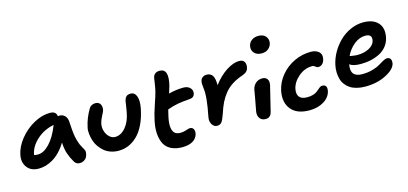

<svg xmlns="http://www.w3.org/2000/svg" viewBox="-67 -1209 3730 1757"><g transform="rotate(-15 1797.5 -330.5)"><path d="M168.9 -79.1Q95.7 -79.1 59.3 -127.4Q22.9 -175.8 37.1 -245.1Q51.8 -318.4 107.4 -388.2Q163.1 -458 241.7 -502Q320.3 -545.9 396 -545.9Q455.6 -545.9 460 -497.1Q469.7 -499 474.1 -499Q506.3 -499 525.9 -478.3Q545.4 -457.5 547.9 -425.8Q548.3 -421.4 550 -393.6Q551.8 -365.7 552.2 -361.3Q552.7 -356.9 554.7 -333.3Q556.6 -309.6 557.9 -303.7Q559.1 -297.9 562 -278.3Q564.9 -258.8 567.9 -250.7Q570.8 -242.7 575.4 -226.1Q580.1 -209.5 585.2 -198.7Q590.3 -188 597.4 -173.8Q604.5 -159.7 612.8 -146Q624 -129.9 622.6 -109.9Q621.1 -89.8 613 -72.3Q605 -54.7 586.2 -42.7Q567.4 -30.8 543.9 -30.8Q509.8 -30.8 493.2 -60.1Q465.8 -106.9 451.7 -149.4Q437.5 -191.9 434.1 -254.9Q405.3 -207.5 371.3 -172.6Q337.4 -137.7 302.7 -117.7Q268.1 -97.7 235.1 -88.4Q202.1 -79.1 168.9 -79.1ZM159.2 -217.8Q159.2 -212.9 158.2 -210Q173.3 -206.1 195.8 -206.1Q249 -206.1 304.7 -264.4Q360.4 -322.8 401.9 -430.2Q308.1 -412.1 241 -351.6Q173.8 -291 159.2 -217.8Z M917.5 -47.9Q877 -47.9 841.3 -60.5Q805.7 -73.2 780.8 -94.7Q755.9 -116.2 736.1 -144.5Q716.3 -172.9 707 -204.1Q697.8 -235.4 693.8 -267.6Q689.9 -299.8 696.8 -329.1Q713.9 -411.6 761.7 -492.2Q769 -506.3 785.6 -515.1Q802.2 -523.9 821.8 -523.9Q852.1 -523.9 866.5 -502.2Q880.9 -480.5 874.5 -444.8Q872.1 -432.6 852.5 -396.5Q833 -360.4 825.7 -325.2Q819.3 -292 830.1 -257.6Q840.8 -223.1 865 -200.7Q889.2 -178.2 918.5 -178.2Q973.6 -178.2 1017.8 -230Q1062 -281.7 1077.6 -366.2Q1083 -391.1 1086.9 -421.6Q1090.8 -452.1 1093.8 -466.8Q1099.1 -495.6 1113 -510.3Q1127 -524.9 1154.8 -524.9Q1194.3 -524.9 1210 -483.2Q1225.6 -441.4 1211.4 -368.2Q1194.8 -285.2 1164.3 -222.4Q1133.8 -159.7 1094.2 -122.1Q1054.7 -84.5 1010.5 -66.2Q966.3 -47.9 917.5 -47.9Z M1489.7 71.8Q1426.8 71.8 1383.5 50Q1340.3 28.3 1319.6 -11.2Q1298.8 -50.8 1294.4 -106.2Q1290 -161.6 1304.7 -229Q1316.4 -287.6 1344 -368.2Q1371.6 -448.7 1379.4 -480Q1388.7 -515.6 1394.3 -557.4Q1399.9 -599.1 1402.3 -609.9Q1413.6 -658.2 1466.3 -658.2Q1556.2 -658.2 1517.6 -501Q1511.7 -481.4 1496.6 -434.1Q1569.8 -453.1 1636.7 -453.1Q1676.3 -453.1 1698.7 -430.7Q1721.2 -408.2 1715.3 -377Q1712.4 -359.9 1700.4 -349.1Q1688.5 -338.4 1669.4 -336.9Q1599.6 -332.5 1550.8 -323.5Q1502 -314.5 1451.7 -295.9Q1439 -246.6 1436.5 -231.9Q1422.9 -168.9 1428.2 -130.6Q1433.6 -92.3 1452.6 -76.2Q1471.7 -60.1 1507.3 -60.1Q1533.7 -60.1 1560.3 -69.6Q1586.9 -79.1 1597.7 -79.1Q1621.1 -79.1 1631.1 -61.3Q1641.1 -43.5 1636.7 -18.1Q1627.4 24.9 1589.4 48.3Q1551.3 71.8 1489.7 71.8Z M1846.2 -35.2Q1816.4 -35.2 1798.6 -64.7Q1780.8 -94.2 1789.1 -134.8Q1827.1 -321.3 1814 -401.9Q1808.1 -443.8 1813 -466.8Q1816.4 -486.8 1833 -499.5Q1849.6 -512.2 1871.1 -512.2Q1909.7 -512.2 1927.7 -485.4Q1945.8 -458.5 1945.3 -393.1Q2003.4 -470.2 2070.3 -513.2Q2137.2 -556.2 2191.4 -556.2Q2225.6 -556.2 2239.7 -535.6Q2253.9 -515.1 2247.1 -480Q2240.2 -439.5 2189.9 -421.9Q2131.3 -402.3 2087.9 -374.5Q2044.4 -346.7 2013.9 -308.6Q1983.4 -270.5 1962.9 -228.8Q1942.4 -187 1924.3 -129.9Q1904.3 -72.3 1889.4 -53.7Q1874.5 -35.2 1846.2 -35.2Z M2412.1 -569.8Q2366.2 -569.8 2342 -596.7Q2317.9 -623.5 2325.2 -662.1Q2331.5 -695.3 2358.4 -714.1Q2385.3 -732.9 2421.9 -732.9Q2468.3 -732.9 2491 -705.1Q2513.7 -677.2 2506.3 -642.1Q2501.5 -613.3 2477.1 -591.6Q2452.6 -569.8 2412.1 -569.8ZM2291 20Q2253.4 20 2235.4 -6.6Q2217.3 -33.2 2224.1 -70.8Q2236.8 -133.3 2248 -198.5Q2259.3 -263.7 2259.3 -265.1Q2266.6 -302.2 2292.5 -325.2Q2318.4 -348.1 2356 -348.1Q2385.3 -348.1 2400.9 -328.1Q2416.5 -308.1 2410.2 -272.9Q2406.2 -251 2381.3 -154.3Q2356.4 -57.6 2352.1 -35.2Q2340.8 20 2291 20Z M2700.7 46.9Q2581.5 46.9 2527.3 -19.5Q2473.1 -85.9 2493.7 -191.9Q2509.8 -270.5 2562.7 -334.2Q2615.7 -397.9 2690.4 -432.9Q2765.1 -467.8 2845.7 -467.8Q2893.6 -467.8 2921.9 -443.8Q2950.2 -419.9 2940.9 -376Q2935.5 -346.7 2918.5 -330.8Q2901.4 -314.9 2880.9 -314.9Q2866.2 -314.9 2853.3 -326.4Q2840.3 -337.9 2826.7 -337.9Q2754.4 -337.9 2695.8 -288.1Q2637.2 -238.3 2624 -173.8Q2615.2 -127.4 2636.2 -100.8Q2657.2 -74.2 2710 -74.2Q2740.7 -74.2 2764.2 -81.1Q2787.6 -87.9 2801.3 -97.7Q2814.9 -107.4 2825.4 -117.4Q2835.9 -127.4 2846.2 -134.3Q2856.4 -141.1 2867.7 -141.1Q2917.5 -141.1 2906.7 -81.1Q2894 -23.4 2836.7 11.7Q2779.3 46.9 2700.7 46.9Z M3250.5 -30.8Q3205.6 -30.8 3168.7 -40.3Q3131.8 -49.8 3106.4 -66.9Q3081.1 -84 3063 -108.2Q3044.9 -132.3 3037.1 -161.1Q3029.3 -189.9 3027.8 -223.1Q3026.4 -256.3 3034.2 -292Q3045.9 -350.1 3077.1 -405.8Q3108.4 -461.4 3153.1 -505.6Q3197.8 -549.8 3257.6 -576.9Q3317.4 -604 3380.4 -604Q3473.1 -604 3519 -554Q3564.9 -503.9 3547.4 -417Q3538.6 -372.6 3511.7 -337.9Q3484.9 -303.2 3445.8 -282.7Q3406.7 -262.2 3360.6 -251.7Q3314.5 -241.2 3263.2 -241.2Q3187.5 -241.2 3158.2 -267.1Q3134.3 -147.9 3252.4 -147.9Q3304.7 -147.9 3349.6 -160.9Q3394.5 -173.8 3418.9 -189Q3443.4 -204.1 3467 -217Q3490.7 -230 3505.4 -230Q3528.8 -230 3538.3 -213.9Q3547.9 -197.8 3543.5 -170.9Q3532.2 -118.2 3447 -74.5Q3361.8 -30.8 3250.5 -30.8ZM3366.2 -481Q3311.5 -481 3261 -440.7Q3210.4 -400.4 3181.2 -337.9Q3184.6 -337.9 3208.7 -333.5Q3232.9 -329.1 3254.4 -329.1Q3319.3 -329.1 3366.2 -354.7Q3413.1 -380.4 3421.4 -420.9Q3433.6 -481 3366.2 -481Z"/></g></svg>

Font: Shantell Sans Irregular Bouncy
Style: Italic
Weight: 600
Italic angle: -11.31°
Designer: Stephen Nixon, Anya Danilova, Shantell Martin
Foundry: Arrow Type
Version: Version 1.006;[9816181b4]